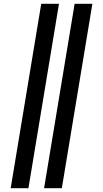

<svg xmlns="http://www.w3.org/2000/svg" viewBox="-20 -843 540 1006"><path d="M211 143 371 -823H464L304 143ZM36 143 196 -823H289L129 143Z"/></svg>

Font: Iosevka SS04 Extrabold Oblique
Style: Regular
Weight: 800
Italic angle: -9°
Monospace: yes
Designer: Belleve Invis
Foundry: Belleve Invis
Version: Version 19.0.0; ttfautohint (v1.8.4)